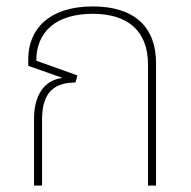

<svg xmlns="http://www.w3.org/2000/svg" viewBox="-20 -578 596 598"><path d="M269 -558C133 -558 68 -487 68 -394V-373L173 -336V-335C117 -328 86 -280 86 -209V0H111V-205C111 -276 136 -321 215 -321L221 -343L93 -389C93 -478 153 -535 269 -535C378 -535 441 -482 441 -377V0H466V-382C466 -496 396 -558 269 -558Z"/></svg>

Font: Noto Sans Thai Looped Thin
Style: Regular
Weight: 100
Designer: Sasikarn Vongin, Ben Mitchell
Foundry: The Fontpad Ltd
Version: Version 1.001